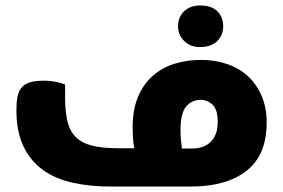

<svg xmlns="http://www.w3.org/2000/svg" viewBox="-20 -682 1035 702"><path d="M465 -216Q465 -283 485.5 -330Q506 -377 540.5 -406.5Q575 -436 620 -449.5Q665 -463 715 -463Q767 -463 811.5 -447.5Q856 -432 887.5 -402.5Q919 -373 937 -330.5Q955 -288 955 -234Q955 -115 881.5 -57.5Q808 0 678 0H384Q309 0 245.5 -14Q182 -28 136.5 -61Q91 -94 65.5 -147.5Q40 -201 40 -279Q40 -308 44 -328.5Q48 -349 59 -362Q70 -375 89.5 -381Q109 -387 140 -387Q164 -387 185.5 -382.5Q207 -378 218 -373V-326Q218 -274 226.5 -238.5Q235 -203 257 -181Q279 -159 316.5 -149.5Q354 -140 412 -140H471Q467 -160 466 -179Q465 -198 465 -216ZM796 -586Q796 -554 774.5 -532Q753 -510 711 -510Q676 -510 653.5 -532Q631 -554 631 -586Q631 -620 653.5 -641Q676 -662 711 -662Q753 -662 774.5 -641Q796 -620 796 -586ZM776 -236Q776 -282 757 -299.5Q738 -317 714 -317Q682 -317 661 -293Q640 -269 640 -207Q640 -188 641.5 -172Q643 -156 645 -139H682Q726 -139 751 -164Q776 -189 776 -236Z"/></svg>

Font: Baloo Bhaijaan
Style: Regular
Weight: 400
Designer: Devika Bhansali and Ek Type
Foundry: Ek Type
Version: Version 1.443;PS 1.000;hotconv 16.6.51;makeotf.lib2.5.65220;